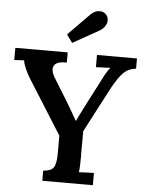

<svg xmlns="http://www.w3.org/2000/svg" viewBox="-61 -985 779 1033"><g transform="rotate(5 328.5 -468.0)"><path d="M207 0V-55Q248 -57 262.5 -77Q277 -97 277 -154V-250L97 -536Q79 -564 67 -591.5Q55 -619 53 -637Q37 -636 25 -635.5Q13 -635 0 -634V-700H283V-645Q231 -647 215.5 -624Q200 -601 226 -557L303 -432Q312 -417 329 -388Q346 -359 358 -337H359Q366 -352 377.5 -374.5Q389 -397 405 -429L468 -551Q475 -566 490 -593.5Q505 -621 519 -638Q502 -636 478.5 -635.5Q455 -635 441 -634V-700H657V-645Q617 -641 590 -614.5Q563 -588 532 -531Q499 -468 466.5 -406.5Q434 -345 403 -285Q403 -264 403 -237Q403 -210 402.5 -186Q402 -162 403 -149Q403 -122 402 -98.5Q401 -75 399 -63Q417 -64 441.5 -65Q466 -66 480 -66V0ZM302 -753 271 -796 387 -914Q411 -937 436 -936Q461 -935 474 -917Q487 -898 479.5 -874Q472 -850 445 -833Z"/></g></svg>

Font: Lora SemiBold
Style: Regular
Weight: 600
Designer: Olga Karpushina, Alexei Vanyashin (Cyrillic)
Foundry: Cyreal
Version: Version 3.011; ttfautohint (v1.8.4.7-5d5b)